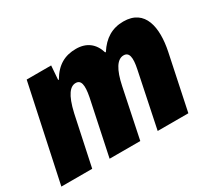

<svg xmlns="http://www.w3.org/2000/svg" viewBox="-115 -764 1069 965"><g transform="rotate(-30 419.0 -281.5)"><path d="M-4 0H175L236 -287C258 -384 287 -415 318 -415C349 -415 356 -385 343 -318L276 0H454L513 -284C531 -371 559 -415 596 -415C628 -415 635 -384 621 -318L555 0H733L800 -319C826 -446 806 -563 680 -563C615 -563 566 -533 528 -474H524C507 -531 467 -563 405 -563C341 -563 292 -537 254 -472H250L256 -553H114Z"/></g></svg>

Font: Noto Sans SemiCondensed Black
Style: Italic
Weight: 900
Width: 4
Italic angle: -12°
Designer: Monotype Design Team
Foundry: Monotype Imaging Inc.
Version: Version 2.013